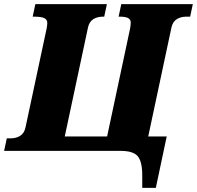

<svg xmlns="http://www.w3.org/2000/svg" viewBox="-55 -734 958 934"><path d="M637 180V120Q637 53 615.5 26.5Q594 0 532 0H-35L-22 -61H-4Q24 -61 43.5 -73.5Q63 -86 69 -114L172 -596Q175 -611 175 -623Q175 -639 160 -646Q145 -653 109 -653H104L117 -714H465L452 -653H446Q418 -653 398.5 -640.5Q379 -628 373 -600L260 -70H466L578 -596Q581 -613 581 -624Q581 -639 568.5 -646Q556 -653 527 -653H522L535 -714H883L870 -653H852Q824 -653 804.5 -640.5Q785 -628 779 -600L666 -70H756L703 180Z"/></svg>

Font: Noto Serif Black
Style: Italic
Weight: 900
Italic angle: -12°
Designer: Monotype Design Team
Foundry: Monotype Imaging Inc.
Version: Version 2.013